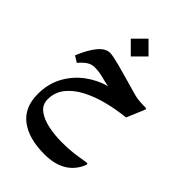

<svg xmlns="http://www.w3.org/2000/svg" viewBox="-224 -609 931 931"><g transform="rotate(45 241.5 -143.0)"><path d="M224.8 -520 163.9 -459.1 224.8 -398.2 285.7 -459.1ZM86.5 33.4Q86.5 -15 115.5 -51.2Q144.5 -87.3 192.7 -112.2Q240.9 -137.1 299.6 -152Q358.3 -166.9 417.7 -172.7L452.5 -255.2Q455.4 -262.2 457.3 -267.9Q459.1 -273.6 447.4 -273.6Q415.1 -273.6 396.6 -276.3Q378.1 -279.1 359 -284.9Q265.1 -312.1 212.3 -326Q159.5 -339.9 142.6 -339.9Q111.5 -339.9 83.4 -306.4Q55.4 -272.8 29.7 -210.9L62 -191.1Q79.2 -212.3 97.9 -225Q116.6 -237.6 136.8 -237.6Q167.6 -237.6 194.2 -230.5Q220.8 -223.3 248.6 -218.2Q192.5 -203.2 143.6 -166.9Q94.6 -130.5 64.5 -75.7Q34.5 -20.9 34.5 49.5Q34.5 141.2 95.3 187.4Q156.2 233.6 263.3 233.6Q329.3 233.6 372.9 209.4Q416.6 185.2 439.7 136.8Q447 121 443.7 118.3Q440.4 115.5 417.3 119.9Q393.5 124.3 360.7 128.5Q327.8 132.7 283.1 132.7Q235.1 132.7 190 123.6Q144.8 114.4 115.7 92.6Q86.5 70.8 86.5 33.4Z"/></g></svg>

Font: Parastoo
Style: Regular
Weight: 400
Foundry: Saber Rastikerdar (saber.rastikerdar@gmail.com)
Version: Version 3.000